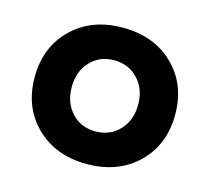

<svg xmlns="http://www.w3.org/2000/svg" viewBox="-85 -631 821 751"><g transform="rotate(15 325.5 -256.0)"><path d="M610 -256Q610 -134 531 -57Q452 20 325 20Q199 20 120 -57Q41 -134 41 -256Q41 -378 120 -455Q199 -532 325 -532Q452 -532 531 -455Q610 -378 610 -256ZM460 -256Q460 -319 422 -359.5Q384 -400 325 -400Q266 -400 228.5 -359.5Q191 -319 191 -256Q191 -193 228.5 -152.5Q266 -112 325 -112Q384 -112 422 -152.5Q460 -193 460 -256Z"/></g></svg>

Font: Metropolitano
Style: Bold
Weight: 700
Designer: Fonts by Alex Slobzheninov & Chris M. Simpson / Changes by Cristiano Sobral
Foundry: Fonts by Alex Slobzheninov & Chris M. Simpson / Changes by Cristiano Sobral
Version: Version 1.00;August 30, 2020;FontCreator 13.0.0.2681 64-bit